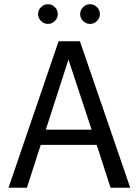

<svg xmlns="http://www.w3.org/2000/svg" viewBox="-20 -881 650 901"><path d="M20 0ZM255 -687.5 20 0H106.2L171.2 -201.2H433.8L498.8 0H591.2L355 -687.5ZM195 -272.5 301.2 -601.2 410 -272.5ZM158.8 -815Q158.8 -833.8 172.5 -847.5Q186.2 -861.2 205 -861.2Q223.8 -861.2 237.5 -847.5Q251.2 -833.8 251.2 -815Q251.2 -796.2 237.5 -782.5Q223.8 -768.8 205 -768.8Q186.2 -768.8 172.5 -782.5Q158.8 -796.2 158.8 -815ZM356.2 -815Q356.2 -833.8 370 -847.5Q383.8 -861.2 402.5 -861.2Q421.2 -861.2 435 -847.5Q448.8 -833.8 448.8 -815Q448.8 -796.2 435 -782.5Q421.2 -768.8 402.5 -768.8Q383.8 -768.8 370 -782.5Q356.2 -796.2 356.2 -815Z"/></svg>

Font: Cambay
Style: Regular
Weight: 400
Version: Version 1.180;PS 001.180;hotconv 1.0.70;makeotf.lib2.5.58329